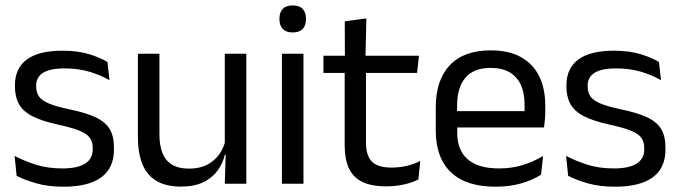

<svg xmlns="http://www.w3.org/2000/svg" viewBox="-20 -690 2552 721"><path d="M218.4 11.1Q159.5 11.1 115.6 -1.8Q71.7 -14.6 42.5 -29.7L34.8 -104.5Q71.4 -85.3 115.2 -71.4Q159 -57.5 214.3 -57.5Q271 -57.5 299.6 -75.6Q328.2 -93.7 328.2 -129.2V-134.5Q328.2 -157.4 317.3 -172.5Q306.3 -187.7 278.4 -199.2Q250.4 -210.7 198.9 -221.8Q137.4 -235.3 101.9 -253.5Q66.4 -271.8 51.3 -298.9Q36.1 -326.1 36.1 -365.1V-369.7Q36.1 -433.3 80.7 -466.5Q125.2 -499.6 214.3 -499.6Q271.9 -499.6 314.2 -486.7Q356.5 -473.7 383.5 -457.3L391.2 -388.9Q358.4 -407.8 316.4 -420.5Q274.4 -433.1 222.1 -433.1Q184.1 -433.1 160.6 -425.3Q137.2 -417.5 126.5 -403.2Q115.8 -388.8 115.8 -368.9V-365.1Q115.8 -343 126.5 -327.7Q137.2 -312.3 164.4 -301.1Q191.6 -289.8 239.9 -279.6Q302.3 -266.8 339.1 -249.5Q375.8 -232.2 391.9 -205.2Q407.9 -178.3 407.9 -136.3V-128Q407.9 -59.1 360.1 -24Q312.2 11.1 218.4 11.1Z M578.7 -488.2V-184.5Q578.7 -145.8 589.4 -117Q600.1 -88.3 624.6 -72.6Q649.2 -56.8 690.5 -56.8Q729.5 -56.8 757.6 -71.3Q785.7 -85.7 803.4 -110.7Q821.1 -135.6 827.6 -166.8L842.1 -109.3H824.5Q816.8 -76.7 796.8 -49.2Q776.8 -21.8 743.1 -5.6Q709.4 10.7 660.1 10.7Q602.4 10.7 566.6 -11.2Q530.8 -33 514.3 -74.7Q497.8 -116.3 497.8 -175.7V-488.2ZM905 -488.2V0H824.1L827.7 -117.2L824.1 -121.9V-488.2Z M1038.7 0V-488.2H1119.6V0ZM1079.2 -568.2Q1054.2 -568.2 1041.8 -581.2Q1029.4 -594.3 1029.4 -617.7V-620.2Q1029.4 -643.5 1041.8 -656.6Q1054.2 -669.6 1079.2 -669.6Q1104.2 -669.6 1116.5 -656.6Q1128.9 -643.5 1128.9 -620.2V-617.7Q1128.9 -593.9 1116.5 -581Q1104.2 -568.2 1079.2 -568.2Z M1430.9 9.8Q1374.5 9.8 1340.1 -7.2Q1305.7 -24.2 1290 -58.6Q1274.3 -93 1274.3 -144.6V-452.3H1354.4V-153.9Q1354.4 -105.9 1376.4 -83.3Q1398.4 -60.7 1450.6 -60.7Q1480 -60.7 1507.3 -67.1Q1534.6 -73.5 1558.3 -85.5L1551.1 -16.1Q1527.3 -3.9 1495.9 3Q1464.4 9.8 1430.9 9.8ZM1194.6 -416.2V-480.8H1553.4L1546.2 -416.2ZM1275.1 -473.1 1274.7 -610.1 1355.8 -620.7 1352.4 -473.1Z M1841.1 11.1Q1729.6 11.1 1673 -43.4Q1616.4 -97.8 1616.4 -199.7V-286.6Q1616.4 -389.4 1669.1 -445.1Q1721.7 -500.9 1822.5 -500.9Q1890.4 -500.9 1936.1 -475.7Q1981.7 -450.4 2004.7 -403.9Q2027.6 -357.4 2027.6 -293V-274.8Q2027.6 -259.1 2026.4 -243Q2025.2 -226.9 2023 -211.4H1948.7Q1949.5 -235.6 1949.7 -257.1Q1949.9 -278.6 1949.9 -296.4Q1949.9 -341 1935.6 -371.8Q1921.4 -402.6 1893.2 -418.8Q1864.9 -435 1822.5 -435Q1759.4 -435 1728 -398.5Q1696.6 -362.1 1696.6 -294.1V-247.4L1697 -237.5V-190.8Q1697 -160.4 1706 -135.9Q1715 -111.3 1734.1 -93.8Q1753.3 -76.2 1783 -66.8Q1812.8 -57.5 1854.2 -57.5Q1901.3 -57.5 1942.3 -70Q1983.3 -82.6 2019.4 -104.2L2011.8 -34Q1979.6 -13.5 1936.4 -1.2Q1893.3 11.1 1841.1 11.1ZM1659.1 -211.4V-272.7H2005.9V-211.4Z M2289.4 11.1Q2230.5 11.1 2186.6 -1.8Q2142.7 -14.6 2113.5 -29.7L2105.8 -104.5Q2142.4 -85.3 2186.2 -71.4Q2230 -57.5 2285.3 -57.5Q2342 -57.5 2370.6 -75.6Q2399.2 -93.7 2399.2 -129.2V-134.5Q2399.2 -157.4 2388.3 -172.5Q2377.3 -187.7 2349.4 -199.2Q2321.4 -210.7 2269.9 -221.8Q2208.4 -235.3 2172.9 -253.5Q2137.4 -271.8 2122.3 -298.9Q2107.1 -326.1 2107.1 -365.1V-369.7Q2107.1 -433.3 2151.7 -466.5Q2196.2 -499.6 2285.3 -499.6Q2342.9 -499.6 2385.2 -486.7Q2427.5 -473.7 2454.5 -457.3L2462.2 -388.9Q2429.4 -407.8 2387.4 -420.5Q2345.4 -433.1 2293.1 -433.1Q2255.1 -433.1 2231.6 -425.3Q2208.2 -417.5 2197.5 -403.2Q2186.8 -388.8 2186.8 -368.9V-365.1Q2186.8 -343 2197.5 -327.7Q2208.2 -312.3 2235.4 -301.1Q2262.6 -289.8 2310.9 -279.6Q2373.3 -266.8 2410.1 -249.5Q2446.8 -232.2 2462.9 -205.2Q2478.9 -178.3 2478.9 -136.3V-128Q2478.9 -59.1 2431.1 -24Q2383.2 11.1 2289.4 11.1Z"/></svg>

Font: Anek Gurmukhi Medium
Style: Regular
Weight: 500
Designer: Sarang Kulkarni (Gurmukhi), Yesha Goshar (Latin)
Foundry: Ek Type
Version: Version 1.003